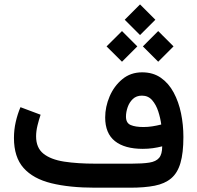

<svg xmlns="http://www.w3.org/2000/svg" viewBox="-20 -873 917 893"><path d="M631.3 -852.5 702.6 -781.2 631.3 -710 560.1 -781.2ZM715.8 -728.5 787.1 -657.2 715.8 -585.9 644.5 -657.2ZM547.4 -728.5 618.7 -657.2 547.4 -585.9 475.6 -657.2ZM734.4 -192.4Q713.4 -187 690.9 -183.8Q668.5 -180.7 644 -180.7Q559.6 -180.7 514.4 -216.8Q469.2 -252.9 469.2 -326.7Q469.2 -376 489.7 -424.3Q510.3 -472.7 548.8 -504.6Q587.4 -536.6 641.1 -536.6Q691.9 -536.6 728.3 -511.2Q764.6 -485.8 787.8 -442.6Q811 -399.4 822 -345.9Q833 -292.5 833 -235.8Q833 -161.6 819.3 -115Q805.7 -68.4 776.1 -43.5Q746.6 -18.6 699.5 -9.3Q652.3 0 585 0H422.9Q303.2 0 218.8 -20.8Q134.3 -41.5 89.6 -91.8Q44.9 -142.1 44.9 -231.4Q44.9 -269.5 53.2 -305.9Q61.5 -342.3 75.2 -374.5L168.9 -339.4Q161.1 -316.9 154.5 -290Q147.9 -263.2 147.9 -238.8Q147.9 -185.5 182.1 -158.2Q216.3 -130.9 278.3 -121.3Q340.3 -111.8 422.9 -111.8H592.3Q643.1 -111.8 674.3 -116.7Q705.6 -121.6 720 -138.7Q734.4 -155.8 734.4 -192.4ZM647 -282.2Q668 -282.2 688.5 -285.4Q709 -288.6 730 -293.9Q726.1 -323.7 716.1 -354.7Q706.1 -385.7 687.7 -407Q669.4 -428.2 640.1 -428.2Q614.3 -428.2 597.9 -412.6Q581.5 -397 573.7 -374.3Q565.9 -351.6 565.9 -330.6Q565.9 -300.8 587.9 -291.5Q609.9 -282.2 647 -282.2Z"/></svg>

Font: Vazirmatn FD Medium
Style: Regular
Weight: 500
Designer: Saber Rastikerdar
Foundry: Saber Rastikerdar
Version: Version 33.003